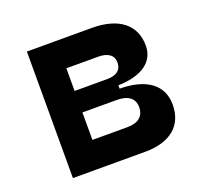

<svg xmlns="http://www.w3.org/2000/svg" viewBox="-97 -628 779 738"><g transform="rotate(-20 293.0 -259.0)"><path d="M82 0H377.9C480.5 0 539.1 -48.8 539.1 -134.8C539.1 -215.3 477.1 -261.2 368.2 -261.7V-275.4C464.8 -277.8 519.5 -316.9 519.5 -382.8C519.5 -468.8 457 -517.6 347.7 -517.6H82ZM202.6 -112.3V-224.6H342.3C389.2 -224.6 414.6 -205.6 414.6 -169.4C414.6 -132.3 390.1 -112.3 345.7 -112.3ZM202.6 -312.5V-405.3H332.5C372.6 -405.3 395 -389.2 395 -358.9C395 -328.6 374 -312.5 335.9 -312.5Z"/></g></svg>

Font: Cascadia Mono SemiBold
Style: Regular
Weight: 600
Monospace: yes
Designer: Aaron Bell
Foundry: Saja Typeworks
Version: Version 2404.023